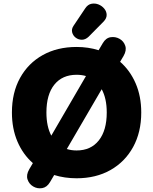

<svg xmlns="http://www.w3.org/2000/svg" viewBox="-20 -976 847 1063"><path d="M471 -773Q453 -756 433.5 -756Q414 -756 399 -767.5Q384 -779 379.5 -797Q375 -815 387 -833L452 -930Q466 -951 486 -955Q506 -959 525 -951.5Q544 -944 557 -928.5Q570 -913 570.5 -894Q571 -875 554 -857ZM257 32Q240 61 213.5 65.5Q187 70 164 56.5Q141 43 132.5 17.5Q124 -8 142 -39L162 -73Q107 -121 76.5 -192.5Q46 -264 46 -353Q46 -463 91 -544.5Q136 -626 216.5 -671Q297 -716 404 -716Q469 -716 526 -698L549 -737Q566 -766 592.5 -770Q619 -774 642 -761Q665 -748 673.5 -722.5Q682 -697 664 -666L645 -634Q700 -586 731 -514.5Q762 -443 762 -353Q762 -244 717 -162Q672 -80 591.5 -34.5Q511 11 404 11Q338 11 280 -7ZM404 -143Q483 -143 527 -198.5Q571 -254 571 -353Q571 -431 543 -482L350 -151Q375 -143 404 -143ZM264 -225 456 -555Q432 -562 404 -562Q325 -562 281 -507.5Q237 -453 237 -353Q237 -276 264 -225Z"/></svg>

Font: Chiron GoRound TC H
Style: Regular
Weight: 900
Designer: Ryoko NISHIZUKA 西塚涼子 (kana, bopomofo & ideographs); Paul D. Hunt (Latin, Greek & Cyrillic); Sandoll Communications 산돌커뮤니
Foundry: Adobe
Version: Version 1.000;hotconv 1.1.1;makeotfexe 2.6.0